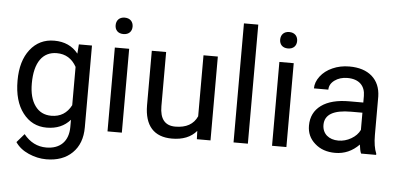

<svg xmlns="http://www.w3.org/2000/svg" viewBox="-59 -874 2502 1205"><g transform="rotate(5 1192.0 -271.0)"><path d="M46.9 -268.6C46.9 -182.6 65.9 -114.7 104.5 -64.9C142.6 -15.1 192.4 9.8 254.4 9.8C316.9 9.8 366.2 -11.2 402.3 -52.7V-7.3C402.3 82.5 350.6 134.3 262.7 134.3C206.5 134.3 159.2 110.4 120.6 62.5L73.7 116.7C92.8 145 120.6 167.5 157.2 183.6C193.8 199.7 231 208 269 208C337.4 208 392.1 188.5 432.6 148.9C473.1 109.4 493.2 55.7 493.2 -12.7V-528.3H410.6L406.2 -469.7C370.1 -515.1 319.8 -538.1 255.4 -538.1C192.4 -538.1 142.1 -513.7 104 -465.3C65.9 -416.5 46.9 -351.1 46.9 -268.6ZM137.7 -258.3C137.7 -392.6 189.9 -461.4 277.8 -461.4C333 -461.4 374.5 -436 402.3 -385.7V-144.5C375.5 -92.8 334 -66.9 276.9 -66.9C232.9 -66.9 198.7 -84 174.3 -118.2C149.9 -151.9 137.7 -198.7 137.7 -258.3Z M727.5 -528.3H637.2V0H727.5ZM629.9 -668.5C629.9 -639.2 647.9 -617.2 683.1 -617.2C718.3 -617.2 736.8 -639.2 736.8 -668.5C736.8 -697.8 718.3 -720.7 683.1 -720.7C647.9 -720.7 629.9 -697.8 629.9 -668.5Z M1200.2 0H1286.1V-528.3H1195.8V-144C1172.9 -92.8 1127 -66.9 1058.1 -66.9C993.2 -66.9 960.4 -106.9 960.4 -187V-528.3H870.1V-184.6C870.6 -56.2 930.7 9.8 1043.5 9.8C1111.3 9.8 1163.1 -10.7 1198.2 -52.2Z M1521.5 -750H1431.2V0H1521.5Z M1764.2 -528.3H1673.8V0H1764.2ZM1666.5 -668.5C1666.5 -639.2 1684.6 -617.2 1719.7 -617.2C1754.9 -617.2 1773.4 -639.2 1773.4 -668.5C1773.4 -697.8 1754.9 -720.7 1719.7 -720.7C1684.6 -720.7 1666.5 -697.8 1666.5 -668.5Z M2329.6 0V-7.8C2317.4 -36.6 2311 -75.2 2311 -123.5V-366.7C2309.6 -419.9 2292 -461.9 2257.3 -492.7C2222.7 -522.9 2175.3 -538.1 2114.3 -538.1C2075.7 -538.1 2040.5 -530.8 2008.8 -516.6C1976.6 -502.4 1951.2 -482.9 1932.6 -458.5C1913.6 -433.6 1904.3 -408.2 1904.3 -381.8H1995.1C1995.1 -404.8 2005.9 -424.8 2027.8 -440.9C2049.8 -457 2076.7 -465.3 2108.9 -465.3C2182.6 -465.3 2220.7 -424.8 2220.7 -361.8V-320.3H2132.8C2057.1 -320.3 1998 -305.2 1956.5 -274.9C1914.6 -244.1 1893.6 -201.7 1893.6 -146.5C1893.6 -101.1 1910.2 -64 1943.8 -34.7C1977.1 -4.9 2019.5 9.8 2071.8 9.8C2129.9 9.8 2180.2 -12.2 2222.2 -55.7C2225.6 -28.8 2229.5 -10.3 2234.9 0ZM2085 -68.8C2025.9 -68.8 1983.9 -102.5 1983.9 -159.2C1983.9 -224.1 2039.1 -256.3 2149.9 -256.3H2220.7V-147.9C2209.5 -124.5 2190.9 -105.5 2165.5 -90.8C2140.1 -76.2 2113.3 -68.8 2085 -68.8Z"/></g></svg>

Font: Shabnam
Style: Regular
Weight: 400
Foundry: DejaVu fonts team - Redesigned by Saber Rastikerdar - Based on Vazir font
Version: Version 5.0.1